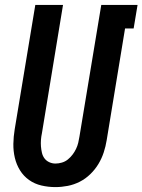

<svg xmlns="http://www.w3.org/2000/svg" viewBox="-20 -755 581 783"><path d="M206 8Q177 8 149 1.5Q121 -5 98.5 -21Q76 -37 61.5 -60.5Q47 -84 40.5 -111.5Q34 -139 34.5 -168.5Q35 -198 40 -228L124 -735H237L151 -212Q148 -198 147 -184.5Q146 -171 147 -158Q148 -145 151 -132Q154 -119 161.5 -109Q169 -99 181 -93.5Q193 -88 206 -88Q219 -88 232.5 -92Q246 -96 256.5 -104.5Q267 -113 275.5 -124Q284 -135 290 -147.5Q296 -160 299 -172.5Q302 -185 304 -198L393 -735H541L525 -639H490L415 -183Q411 -158 403 -133.5Q395 -109 381.5 -86.5Q368 -64 348.5 -45Q329 -26 305.5 -14Q282 -2 256.5 3Q231 8 206 8Z"/></svg>

Font: Iosevka Oblique
Style: Bold
Weight: 700
Italic angle: -9°
Monospace: yes
Designer: Belleve Invis
Foundry: Belleve Invis
Version: Version 32.5.0; ttfautohint (v1.8.4)